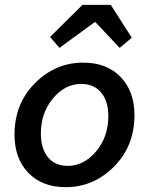

<svg xmlns="http://www.w3.org/2000/svg" viewBox="-20 -762 640 794"><path d="M252 12Q154 12 97 -47.5Q40 -107 40 -205Q40 -333 124.5 -418Q209 -503 324 -503Q422 -503 479 -443.5Q536 -384 536 -286Q536 -158 451.5 -73Q367 12 252 12ZM260 -76Q327 -76 377.5 -136Q428 -196 428 -282Q428 -344 398 -379.5Q368 -415 316 -415Q249 -415 199 -355Q149 -295 149 -210Q149 -147 178.5 -111.5Q208 -76 260 -76ZM226 -564 187 -609 321 -742H438L525 -606L475 -564L375 -670H371Z"/></svg>

Font: TypoPRO Source Code Pro
Style: Italic
Weight: 600
Italic angle: -11°
Monospace: yes
Designer: Paul D. Hunt, Teo Tuominen
Foundry: Adobe Systems Incorporated
Version: Version 1.030;PS 1.0;hotconv 1.0.84;makeotf.lib2.5.63406